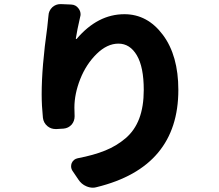

<svg xmlns="http://www.w3.org/2000/svg" viewBox="-20 -832 1040 911"><path d="M210 -757.8Q210.9 -781.2 228.5 -797.9Q245.1 -812.5 266.6 -812.5Q268.6 -812.5 269.5 -812.5L317.4 -810.5Q339.8 -809.6 352.5 -792Q362.3 -779.3 362.3 -763.7Q362.3 -757.8 360.4 -752Q345.7 -688.5 339.8 -649.4Q339.8 -647.5 341.3 -647Q342.8 -646.5 343.8 -647.5Q443.4 -764.6 570.3 -764.6Q679.7 -764.6 752.9 -666.5Q826.2 -568.4 826.2 -405.3Q826.2 -39.1 439.5 55.7Q429.7 58.6 420.9 58.6Q405.3 58.6 389.6 51.8Q366.2 42 351.6 19.5L323.2 -22.5Q317.4 -32.2 317.4 -43Q317.4 -50.8 320.3 -58.6Q329.1 -77.1 348.6 -81.1Q424.8 -95.7 479 -117.7Q533.2 -139.6 576.2 -176.3Q619.1 -212.9 640.6 -269.5Q662.1 -326.2 662.1 -405.3Q662.1 -513.7 629.4 -569.3Q596.7 -625 542 -625Q488.3 -625 438.5 -576.2Q388.7 -527.3 360.8 -457Q333 -386.7 333 -321.3L334 -280.3Q334 -257.8 320.3 -241.2Q304.7 -223.6 281.2 -221.7L248 -219.7Q246.1 -219.7 244.1 -219.7Q221.7 -219.7 205.1 -233.4Q186.5 -249 183.6 -273.4Q177.7 -331.1 177.7 -384.8Q177.7 -513.7 204.1 -701.2Q207 -727.5 210 -757.8Z"/></svg>

Font: Gen Jyuu Gothic Heavy
Style: Bold
Weight: 900
Designer: [Source Han Sans]
Ryoko NISHIZUKA  (kana & ideographs); Paul D. Hunt (Latin, Greek & Cyrillic); Wenlong ZHANG  (bopomofo
Version: Version 1.002.20150607